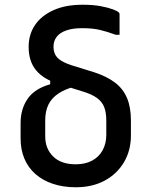

<svg xmlns="http://www.w3.org/2000/svg" viewBox="-20 -780 640 811"><path d="M329 -760Q373 -760 405 -754Q437 -748 457 -740.5Q477 -733 482 -727Q484 -726 484.5 -723.5Q485 -721 485 -718Q485 -697 485 -675.5Q485 -654 485 -633H469Q431 -647 400.5 -654Q370 -661 326 -661Q287 -661 260 -651.5Q233 -642 219.5 -624.5Q206 -607 206 -583Q206 -565 212.5 -551Q219 -537 235 -526Q251 -515 280 -505L377 -475Q432 -457 466 -431Q500 -405 516.5 -366Q533 -327 533 -271V-208Q533 -144 503.5 -94.5Q474 -45 422 -17Q370 11 300 11Q247 11 203.5 -3.5Q160 -18 129.5 -45Q99 -72 83 -110Q67 -148 67 -195V-260Q67 -320 97 -363Q127 -406 192 -424V-452L305 -417Q257 -405 227.5 -385.5Q198 -366 184.5 -338Q171 -310 171 -272V-204Q171 -152 204.5 -119Q238 -86 300 -86Q340 -86 369 -101.5Q398 -117 413.5 -145.5Q429 -174 429 -210V-270Q429 -305 420 -328Q411 -351 388.5 -367Q366 -383 325 -395L229 -425Q164 -445 132.5 -483Q101 -521 101 -582Q101 -635 128 -674.5Q155 -714 206 -737Q257 -760 329 -760Z"/></svg>

Font: Recursive Medium
Style: Regular
Weight: 500
Version: Version 1.085